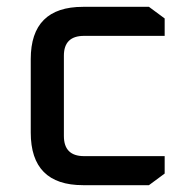

<svg xmlns="http://www.w3.org/2000/svg" viewBox="-20 -542 548 562"><path d="M70 -154V-369Q70 -522 223 -522H416L462 -488V-437H226Q167 -437 167 -379V-144Q167 -85 226 -85H462V-34L416 0H223Q70 0 70 -154Z"/></svg>

Font: Oxanium Medium
Style: Regular
Weight: 500
Designer: Severin Meyer
Version: Version 1.001